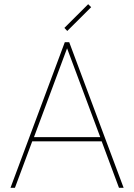

<svg xmlns="http://www.w3.org/2000/svg" viewBox="-20 -890 636 910"><path d="M397.9 -870.1 412.1 -856 298.8 -743.2 285.2 -757.8ZM308.1 -689.9 565.9 0H543.9L461.9 -220.2H132.8L50.8 0H29.8L287.1 -689.9ZM141.1 -240.2H455.1L297.9 -661.1Z"/></svg>

Font: Genome Thin
Style: Regular
Weight: 250
Designer: Alfredo Marco Pradil
Version: Version 1.001